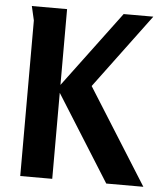

<svg xmlns="http://www.w3.org/2000/svg" viewBox="-52 -778 702 825"><g transform="rotate(5 298.5 -366.0)"><path d="M52 -732 66 -671V0H204V-371L437 0H597L338 -412L576 -732H448L204 -405V-732Z"/></g></svg>

Font: Rosario
Style: Bold
Weight: 700
Designer: Hector Gatti
Foundry: Omnibus Type
Version: Version 1.100